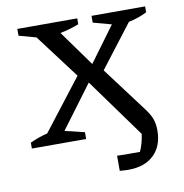

<svg xmlns="http://www.w3.org/2000/svg" viewBox="-78 -598 800 836"><g transform="rotate(-10 322.0 -180.0)"><path d="M25 0V-26Q63 -44 102 -53L276 -278L129 -473L53 -494V-524H318V-498Q280 -483 235 -474L348 -317L462 -472L381 -494V-524H618V-498Q581 -479 537 -470L392 -281L536 -89Q560 -58 568.5 -35.5Q577 -13 577 17Q577 85 536.5 124.5Q496 164 424 164Q406 164 385 162V95Q401 96 417.5 96Q434 96 451 96Q470 96 486 96Q502 60 507 20L319 -240L178 -51L265 -30V0Z"/></g></svg>

Font: Piazzolla SC
Style: Regular
Weight: 400
Designer: Juan Pablo del Peral
Foundry: Huerta Tipografica
Version: Version 1.330